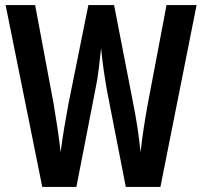

<svg xmlns="http://www.w3.org/2000/svg" viewBox="-20 -734 794 754"><path d="M752 -714 610 0H474L399 -384Q394 -412 388 -453Q382 -494 377 -544Q373 -509 368 -465.5Q363 -422 355 -385L280 0H146L2 -714H118L191 -324Q199 -277 206.5 -226Q214 -175 218 -136Q224 -183 232.5 -233.5Q241 -284 248 -322L327 -714H428L504 -323Q512 -284 519.5 -235Q527 -186 532 -136Q537 -182 544.5 -231.5Q552 -281 560 -324L634 -714Z"/></svg>

Font: Noto Sans Lao UI ExtCond SemBd
Style: Regular
Weight: 600
Width: 2
Designer: Monotype Design Team
Foundry: Monotype Imaging Inc.
Version: Version 2.000; ttfautohint (v1.8.4.7-5d5b)